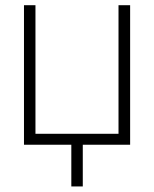

<svg xmlns="http://www.w3.org/2000/svg" viewBox="-20 -542 577 719"><path d="M69.8 0V-522.5H112.8V-41H423.8V-522.5H467.3V0ZM247.1 156.2V-18.1H290V156.2Z"/></svg>

Font: Inter 28pt ExtraLight
Style: Regular
Weight: 250
Designer: Rasmus Andersson
Foundry: rsms
Version: Version 4.001;git-66647c0bb